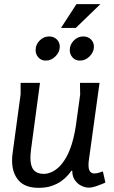

<svg xmlns="http://www.w3.org/2000/svg" viewBox="-20 -889 548 922"><path d="M172 -491 129 -171Q128 -160 127 -150Q126 -140 126 -132Q126 -91 142 -72.5Q158 -54 190 -54Q207 -54 226 -62Q245 -70 262.5 -86.5Q280 -103 296 -130Q312 -157 324 -195Q336 -233 344 -283L365 -435L364 -491H458L407 -122Q406 -116 405.5 -109Q405 -102 405 -97Q405 -75 412.5 -65.5Q420 -56 432 -56Q446 -56 459.5 -61Q473 -66 474 -66L486 -13Q484 -11 470.5 -5.5Q457 0 439.5 6Q422 12 406 12Q389 12 370.5 3Q352 -6 339.5 -24Q327 -42 327 -69H323Q317 -60 304.5 -46Q292 -32 274 -19Q256 -6 229 3.5Q202 13 166 13Q100 13 69 -23Q38 -59 38 -118Q38 -137 41 -157L79 -436V-491ZM347 -869H462L344 -755H273ZM267 -665Q267 -639 246.5 -618.5Q226 -598 200 -598Q178 -598 164.5 -613Q151 -628 151 -648Q151 -675 170.5 -694.5Q190 -714 216 -714Q238 -714 252.5 -700Q267 -686 267 -665ZM431 -665Q431 -639 410.5 -618.5Q390 -598 364 -598Q342 -598 328.5 -613Q315 -628 315 -648Q315 -675 334.5 -694.5Q354 -714 380 -714Q402 -714 416.5 -700Q431 -686 431 -665Z"/></svg>

Font: Rosario Medium
Style: Italic
Weight: 500
Italic angle: -8.05°
Version: Version 1.201